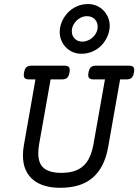

<svg xmlns="http://www.w3.org/2000/svg" viewBox="-20 -897 669 928"><path d="M121.1 -513.2Q104.5 -513.2 98.6 -520.5Q92.8 -527.8 96.2 -546.4Q99.6 -564.9 107.9 -572.3Q116.2 -579.6 132.8 -579.6H291Q307.6 -579.6 313.5 -572.3Q319.3 -564.9 315.9 -546.4Q312.5 -527.8 304.2 -520.5Q295.9 -513.2 279.3 -513.2H224.6L169.4 -201.7Q165 -176.8 165 -156.7Q165 -105.5 192.9 -83.5Q220.7 -61.5 276.4 -61.5Q309.6 -61.5 335.7 -69.1Q361.8 -76.7 381.1 -93.5Q400.4 -110.4 412.8 -137Q425.3 -163.6 432.1 -201.7L487.3 -513.2H432.6Q416 -513.2 410.2 -520.5Q404.3 -527.8 407.7 -546.4Q411.1 -564.9 419.4 -572.3Q427.7 -579.6 444.3 -579.6H602.5Q619.1 -579.6 625 -572.3Q630.9 -564.9 627.4 -546.4Q624 -527.8 615.7 -520.5Q607.4 -513.2 590.8 -513.2H560.5L502.9 -187Q493.7 -134.8 474.1 -97.4Q454.6 -60.1 425.3 -35.9Q396 -11.7 357.2 -0.5Q318.4 10.7 271 10.7Q229.5 10.7 196.3 1Q163.1 -8.8 139.6 -28.3Q116.2 -47.9 103.5 -77.1Q90.8 -106.4 90.8 -146Q90.8 -157.7 92 -170.4Q93.3 -183.1 95.7 -196.8L151.4 -513.2ZM373 -637.2Q350.6 -637.2 331.5 -645.5Q312.5 -653.8 298.6 -668Q284.7 -682.1 276.6 -701.4Q268.6 -720.7 268.6 -742.2Q268.6 -766.6 278.6 -790.8Q288.6 -814.9 306.4 -834.2Q324.2 -853.5 349.6 -865.5Q375 -877.4 405.8 -877.4Q428.2 -877.4 447.3 -869.1Q466.3 -860.8 480.2 -846.4Q494.1 -832 502.2 -813Q510.3 -793.9 510.3 -772.5Q510.3 -747.6 500.2 -723.4Q490.2 -699.2 472.4 -679.9Q454.6 -660.6 429.2 -648.9Q403.8 -637.2 373 -637.2ZM378.4 -695.8Q392.1 -695.8 405.5 -701.7Q418.9 -707.5 429.2 -717.3Q439.5 -727.1 445.8 -740.2Q452.1 -753.4 452.1 -768.1Q452.1 -790 437.7 -804.4Q423.3 -818.8 400.4 -818.8Q386.2 -818.8 373 -813Q359.9 -807.1 349.6 -797.1Q339.4 -787.1 333.3 -773.9Q327.1 -760.7 327.1 -746.1Q327.1 -724.1 341.3 -710Q355.5 -695.8 378.4 -695.8Z"/></svg>

Font: Courier Prime
Style: Italic
Weight: 400
Monospace: yes
Designer: Alan Dague-Greene
Foundry: Quote-Unquote Apps
Version: Version 1.202